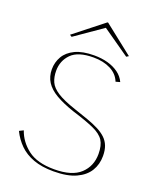

<svg xmlns="http://www.w3.org/2000/svg" viewBox="-158 -955 857 1054"><g transform="rotate(20 270.5 -428.0)"><path d="M284 7Q216 7 167 -11Q118 -29 85 -61.5Q52 -94 31 -137L55 -149Q76 -88 130.5 -46.5Q185 -5 284 -5Q388 -5 436.5 -50.5Q485 -96 485 -167Q485 -217 466.5 -245.5Q448 -274 402 -294.5Q356 -315 275 -340Q210 -362 168 -386.5Q126 -411 105.5 -443Q85 -475 85 -517Q85 -558 105 -592.5Q125 -627 168 -647.5Q211 -668 279 -668Q322 -668 358 -658Q394 -648 421 -628.5Q448 -609 462 -579L437 -572Q421 -613 379 -634.5Q337 -656 279 -656Q189 -656 149.5 -616Q110 -576 110 -517Q110 -481 122.5 -453Q135 -425 171.5 -401.5Q208 -378 280 -354Q325 -339 361.5 -326Q398 -313 426.5 -298.5Q455 -284 474 -266Q493 -248 502.5 -223.5Q512 -199 512 -165Q512 -116 488.5 -77.5Q465 -39 415 -16Q365 7 284 7ZM126 -721 114 -729 284 -863H288L458 -729L445 -721L286 -832Z"/></g></svg>

Font: Panamera Thin
Style: Regular
Weight: 100
Designer: Bastien Sozeau
Foundry: NBR — Bastien Sozeau
Version: Version 3.003;gftools[0.9.33]